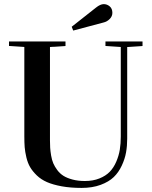

<svg xmlns="http://www.w3.org/2000/svg" viewBox="-20 -899 739 936"><path d="M23.9 -674.8V-696.8H299.3V-674.8L223.6 -669.9V-213.9Q223.6 -193.8 224.6 -178.2Q225.6 -162.6 229.2 -140.9Q232.9 -119.1 239.7 -103Q246.6 -86.9 259.3 -69.8Q272 -52.7 289.6 -41.7Q307.1 -30.8 333.7 -23.7Q360.4 -16.6 393.6 -16.6Q433.6 -16.6 464.6 -29.1Q495.6 -41.5 514.9 -61.5Q534.2 -81.5 546.6 -110.4Q559.1 -139.2 564 -168.9Q568.8 -198.7 568.8 -233.4V-669.9L494.1 -674.8V-696.8H674.8V-674.8L600.1 -669.9V-222.7Q600.1 -187.5 594.5 -156Q588.9 -124.5 573.7 -91.8Q558.6 -59.1 534.7 -35.9Q510.7 -12.7 470.5 2.2Q430.2 17.1 377.9 17.1Q323.7 17.1 281 9.3Q238.3 1.5 209.2 -11.2Q180.2 -23.9 159.4 -43.9Q138.7 -64 127 -84Q115.2 -104 108.6 -131.6Q102.1 -159.2 100.3 -181.6Q98.6 -204.1 98.6 -233.9V-669.9ZM329.6 -768.6 447.8 -861.8Q469.2 -878.9 485.8 -878.9Q502 -878.9 514.9 -867.9Q527.8 -856.9 527.8 -836.4Q527.8 -819.3 514.6 -806.2Q501.5 -793 483.9 -789.1L336.9 -750Z"/></svg>

Font: Vidaloka
Style: Regular
Weight: 400
Designer: Cyreal (www.cyreal.org)
Foundry: Cyreal (www.cyreal.org)
Version: Version 1.011